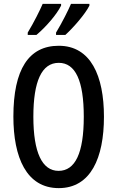

<svg xmlns="http://www.w3.org/2000/svg" viewBox="-20 -960 604 990"><path d="M441 -931V-940H346C334 -911 299 -841 269 -792V-780H317C357 -816 420 -888 441 -931ZM295 -931V-940H200C187 -909 154 -843 123 -792V-780H168C218 -822 273 -886 295 -931ZM516 -358C516 -569 448 -724 283 -724C128 -724 49 -602 49 -359C49 -149 116 10 283 10C448 10 516 -146 516 -358ZM152 -358C152 -541 195 -636 283 -636C369 -636 412 -544 412 -358C412 -171 368 -79 282 -79C197 -79 152 -174 152 -358Z"/></svg>

Font: Noto Sans Gujarati ExtraCondensed Medium
Style: Regular
Weight: 500
Width: 2
Designer: Jelle Bosma - Monotype Design Team, Universal Thirst
Foundry: Monotype Imaging Inc.
Version: Version 2.106